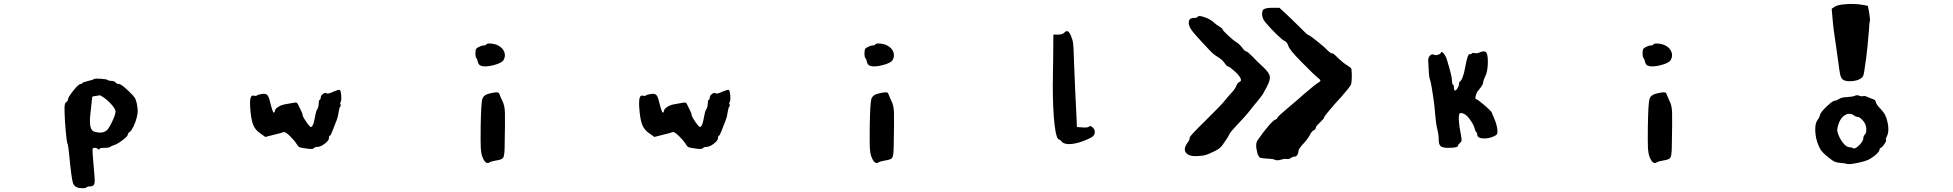

<svg xmlns="http://www.w3.org/2000/svg" viewBox="-20 -732 10040 987"><path d="M513 -231Q496 -243 492 -242Q492 -242 488.5 -241.5Q485 -241 480 -240Q475 -239 472 -239Q455 -237 454 -233Q454 -227 444 -140Q436 -63 465 -55Q503 -44 525 -59Q537 -66 555.5 -104.5Q574 -143 574 -159Q574 -170 555.5 -192Q537 -214 513 -231ZM464 -326Q470 -329 500 -327Q530 -325 535 -320Q540 -316 554 -316Q567 -316 574 -308Q581 -300 592 -300Q603 -300 640 -265Q665 -241 672 -230.5Q679 -220 683 -201Q688 -175 688 -162.5Q688 -150 683 -128Q677 -104 666 -81.5Q655 -59 647 -54Q637 -47 637 -40Q637 -32 610 -11.5Q583 9 566 14Q554 18 546 23Q541 28 516 28Q491 28 491 34.5Q491 41 484.5 34.5Q478 28 466 28Q457 28 456 34Q454 43 464 153Q469 199 465 212.5Q461 226 445 226Q430 226 424.5 231.5Q419 237 395 235Q363 233 355 208.5Q347 184 335 57Q331 14 327 7Q323 -2 318 -57.5Q313 -113 312 -153Q311 -184 313 -194Q315 -204 321 -207Q329 -213 329 -219Q329 -231 356.5 -265.5Q384 -300 394 -300Q402 -300 402 -304Q402 -308 430 -315Q457 -321 464 -326Z M1692 -260Q1720 -272 1726 -270Q1732 -268 1734 -241Q1736 -214 1731 -208Q1727 -201 1730 -196Q1734 -191 1729 -184Q1724 -178 1720 -152Q1717 -128 1707 -105Q1702 -93 1689 -59Q1680 -34 1675 -34Q1671 -34 1671 -22Q1671 -10 1649.5 6.5Q1628 23 1613 23Q1599 23 1593 30Q1587 37 1552 31Q1527 28 1519.5 24.5Q1512 21 1506 10Q1496 -7 1472 -31Q1447 -56 1438 -53Q1429 -49 1387 -39L1344 -28L1320 -45Q1292 -63 1281 -91.5Q1270 -120 1266 -181Q1264 -216 1268.5 -230Q1273 -244 1286 -240Q1295 -237 1302 -242Q1310 -247 1328 -249Q1345 -252 1353.5 -244Q1362 -236 1368 -209Q1382 -153 1387 -153Q1392 -153 1394 -165Q1397 -175 1413.5 -184.5Q1430 -194 1452 -197Q1472 -201 1491 -204Q1502 -206 1506 -203.5Q1510 -201 1516 -187Q1525 -170 1530 -158Q1535 -149 1535 -143Q1535 -134 1554.5 -105.5Q1574 -77 1579 -79Q1590 -83 1596 -115Q1604 -161 1610 -169Q1618 -179 1619 -207Q1619 -217 1624 -219Q1629 -223 1629 -232Q1629 -241 1641 -249.5Q1653 -258 1658.5 -252.5Q1664 -247 1692 -260Z M2495 -251Q2523 -258 2534 -257.5Q2545 -257 2547 -249Q2550 -240 2563 -212Q2574 -191 2575.5 -156Q2577 -121 2574 30Q2573 69 2566.5 79Q2560 89 2530 93Q2506 97 2496 103Q2475 116 2459 72Q2453 55 2451.5 29.5Q2450 4 2451 -84Q2453 -199 2459 -221.5Q2465 -244 2495 -251ZM2479 -503Q2483 -510 2505 -508Q2527 -506 2543 -497Q2565 -485 2572.5 -464.5Q2580 -444 2569 -424Q2560 -408 2517 -397Q2474 -386 2452 -394Q2440 -398 2436 -415Q2433 -430 2429 -433Q2424 -436 2424 -459Q2424 -474 2427 -479.5Q2430 -485 2440 -490Q2455 -498 2465 -498Q2476 -498 2479 -503Z M3692 -260Q3720 -272 3726 -270Q3732 -268 3734 -241Q3736 -214 3731 -208Q3727 -201 3730 -196Q3734 -191 3729 -184Q3724 -178 3720 -152Q3717 -128 3707 -105Q3702 -93 3689 -59Q3680 -34 3675 -34Q3671 -34 3671 -22Q3671 -10 3649.5 6.5Q3628 23 3613 23Q3599 23 3593 30Q3587 37 3552 31Q3527 28 3519.5 24.5Q3512 21 3506 10Q3496 -7 3472 -31Q3447 -56 3438 -53Q3429 -49 3387 -39L3344 -28L3320 -45Q3292 -63 3281 -91.5Q3270 -120 3266 -181Q3264 -216 3268.5 -230Q3273 -244 3286 -240Q3295 -237 3302 -242Q3310 -247 3328 -249Q3345 -252 3353.5 -244Q3362 -236 3368 -209Q3382 -153 3387 -153Q3392 -153 3394 -165Q3397 -175 3413.5 -184.5Q3430 -194 3452 -197Q3472 -201 3491 -204Q3502 -206 3506 -203.5Q3510 -201 3516 -187Q3525 -170 3530 -158Q3535 -149 3535 -143Q3535 -134 3554.5 -105.5Q3574 -77 3579 -79Q3590 -83 3596 -115Q3604 -161 3610 -169Q3618 -179 3619 -207Q3619 -217 3624 -219Q3629 -223 3629 -232Q3629 -241 3641 -249.5Q3653 -258 3658.5 -252.5Q3664 -247 3692 -260Z M4495 -251Q4523 -258 4534 -257.5Q4545 -257 4547 -249Q4550 -240 4563 -212Q4574 -191 4575.5 -156Q4577 -121 4574 30Q4573 69 4566.5 79Q4560 89 4530 93Q4506 97 4496 103Q4475 116 4459 72Q4453 55 4451.5 29.5Q4450 4 4451 -84Q4453 -199 4459 -221.5Q4465 -244 4495 -251ZM4479 -503Q4483 -510 4505 -508Q4527 -506 4543 -497Q4565 -485 4572.5 -464.5Q4580 -444 4569 -424Q4560 -408 4517 -397Q4474 -386 4452 -394Q4440 -398 4436 -415Q4433 -430 4429 -433Q4424 -436 4424 -459Q4424 -474 4427 -479.5Q4430 -485 4440 -490Q4455 -498 4465 -498Q4476 -498 4479 -503Z M5452 -565Q5470 -584 5484 -551Q5494 -528 5496.5 -509.5Q5499 -491 5501 -417Q5504 -325 5507 -271Q5512 -179 5513 -149L5516 -79L5545 -77Q5572 -75 5578 -81Q5585 -88 5596.5 -77.5Q5608 -67 5608 -54Q5608 -41 5600 -33Q5592 -25 5571 -16Q5526 4 5490 8Q5454 12 5440 -2Q5430 -14 5426 -14Q5410 -14 5401 -92Q5392 -170 5392 -297Q5392 -300 5392.5 -317.5Q5393 -335 5393 -369.5Q5393 -404 5394 -431L5395 -554H5419Q5442 -554 5452 -565Z M6137 -646Q6142 -654 6171 -644Q6204 -633 6224 -613Q6232 -605 6248 -596Q6265 -585 6265 -581Q6265 -576 6292.5 -550.5Q6320 -525 6331 -518Q6347 -510 6363 -490Q6379 -468 6386 -468Q6392 -468 6419 -441Q6441 -417 6474 -387Q6504 -359 6507.5 -340Q6511 -321 6493 -287Q6477 -256 6471.5 -247.5Q6466 -239 6441 -208Q6430 -196 6399 -156Q6387 -140 6345 -96Q6305 -54 6299 -41Q6293 -26 6273 1Q6262 19 6251.5 28Q6241 37 6224 45Q6193 60 6181 64Q6169 68 6142 70Q6095 74 6078 55Q6061 36 6083 4Q6098 -16 6095 -23Q6092 -29 6175 -110Q6258 -192 6273 -211Q6294 -237 6308 -252Q6329 -274 6335 -290Q6343 -308 6351 -310Q6375 -320 6330 -363Q6300 -390 6294 -390Q6287 -390 6275 -408Q6262 -426 6242 -438Q6225 -448 6214 -458Q6203 -468 6163 -511Q6119 -558 6105 -578Q6091 -598 6091 -613Q6091 -628 6097.5 -634Q6104 -640 6120 -640Q6134 -640 6137 -646ZM6480 -686Q6491 -692 6524 -692H6557L6597 -655Q6630 -624 6669 -585Q6701 -552 6706 -552Q6711 -552 6751 -520Q6791 -488 6809 -469Q6820 -458 6828 -458Q6835 -458 6858 -434Q6883 -410 6904 -397Q6926 -384 6927 -378Q6930 -358 6929 -331Q6928 -304 6925 -297Q6918 -283 6875 -234Q6829 -184 6826 -179Q6813 -163 6804 -153Q6786 -131 6786 -126.5Q6786 -122 6765 -102Q6744 -83 6744 -75Q6744 -68 6733 -62Q6722 -56 6713 -37Q6703 -18 6679 8Q6655 34 6655 44Q6655 55 6649 64Q6643 73 6636 73Q6626 73 6616 80Q6606 88 6594 85Q6583 83 6564 89Q6545 95 6533 89Q6523 84 6489 83Q6465 81 6459 79Q6453 77 6448 67Q6442 54 6438 27Q6437 12 6438.5 3.5Q6440 -5 6449 -17Q6473 -52 6499.5 -83Q6526 -114 6536 -117Q6545 -120 6547 -127Q6549 -134 6603 -179Q6659 -226 6684 -249Q6737 -295 6765 -313Q6769 -316 6767.5 -319.5Q6766 -323 6755 -332Q6736 -347 6673 -411Q6608 -476 6603 -496Q6597 -516 6583 -522Q6573 -526 6543 -555Q6513 -584 6486 -616Q6468 -637 6468 -659Q6468 -672 6470.5 -677.5Q6473 -683 6480 -686Z M7590 -464Q7608 -471 7616 -466Q7629 -459 7628.5 -411.5Q7628 -364 7614 -337Q7605 -318 7605 -312Q7605 -296 7581 -269Q7574 -262 7569.5 -250Q7565 -238 7564.5 -230.5Q7564 -223 7568 -222Q7575 -222 7610 -192Q7645 -162 7649 -153Q7650 -149 7654 -139.5Q7658 -130 7660 -126Q7678 -84 7678 -56Q7678 -46 7675 -41.5Q7672 -37 7661 -32Q7631 -18 7602.5 -20.5Q7574 -23 7574 -40Q7574 -49 7569 -53Q7565 -55 7561 -70Q7557 -89 7538 -115.5Q7519 -142 7505 -147Q7489 -154 7484 -149Q7478 -143 7479.5 -112.5Q7481 -82 7489 -45Q7494 -17 7493.5 -10Q7493 -3 7485 3Q7475 12 7475 17Q7475 28 7423 28Q7396 28 7386 19.5Q7376 11 7376 -13Q7376 -38 7369 -66Q7361 -99 7358 -141Q7354 -190 7350 -217Q7347 -232 7340 -282Q7334 -317 7330 -326Q7325 -335 7322 -420Q7321 -436 7331 -446Q7341 -456 7351 -451Q7359 -446 7372 -450.5Q7385 -455 7388 -462Q7392 -472 7408 -448Q7415 -437 7418 -425Q7444 -341 7444 -317Q7444 -301 7449 -297Q7454 -295 7454 -282Q7454 -269 7459 -267Q7463 -264 7471.5 -277Q7480 -290 7480 -299Q7480 -310 7485 -313Q7492 -317 7499.5 -337Q7507 -357 7511 -381Q7524 -455 7535 -454Q7542 -452 7546 -457Q7549 -462 7561 -459Q7574 -456 7590 -464Z M8495 -251Q8523 -258 8534 -257.5Q8545 -257 8547 -249Q8550 -240 8563 -212Q8574 -191 8575.5 -156Q8577 -121 8574 30Q8573 69 8566.5 79Q8560 89 8530 93Q8506 97 8496 103Q8475 116 8459 72Q8453 55 8451.5 29.5Q8450 4 8451 -84Q8453 -199 8459 -221.5Q8465 -244 8495 -251ZM8479 -503Q8483 -510 8505 -508Q8527 -506 8543 -497Q8565 -485 8572.5 -464.5Q8580 -444 8569 -424Q8560 -408 8517 -397Q8474 -386 8452 -394Q8440 -398 8436 -415Q8433 -430 8429 -433Q8424 -436 8424 -459Q8424 -474 8427 -479.5Q8430 -485 8440 -490Q8455 -498 8465 -498Q8476 -498 8479 -503Z M9510 -139Q9497 -149 9481 -146.5Q9465 -144 9451.5 -130Q9438 -116 9430 -91Q9422 -66 9426 -53Q9435 -22 9453.5 1.5Q9472 25 9488 25Q9499 25 9506 30Q9516 36 9537.5 14.5Q9559 -7 9559 -23Q9559 -33 9567 -41Q9573 -47 9574 -62Q9575 -77 9570 -91Q9564 -105 9551 -118Q9538 -131 9530 -131Q9520 -131 9510 -139ZM9516 -240Q9525 -245 9538 -240Q9549 -235 9558 -238Q9565 -241 9581 -233Q9595 -227 9609 -222Q9621 -219 9623 -207Q9626 -194 9645 -175Q9663 -156 9670.5 -141.5Q9678 -127 9683 -104Q9693 -61 9681 -34Q9672 -17 9675 -13Q9679 -10 9669 5.5Q9659 21 9652 26Q9642 30 9642 37Q9642 45 9627.5 59Q9613 73 9594 84Q9575 96 9529 105.5Q9483 115 9472 110Q9464 107 9438 105Q9423 104 9412 99.5Q9401 95 9383 80Q9353 57 9341.5 40.5Q9330 24 9320 -7Q9311 -39 9311.5 -69.5Q9312 -100 9323 -115Q9334 -129 9336 -142Q9341 -157 9371.5 -186Q9402 -215 9414 -215Q9422 -215 9433 -223Q9446 -232 9476 -233Q9507 -235 9516 -240ZM9462 -710Q9514 -715 9561 -706L9582 -702L9589 -665Q9595 -629 9592 -621Q9589 -614 9588 -582Q9580 -483 9572 -423Q9572 -421 9571 -419Q9563 -355 9558.5 -343.5Q9554 -332 9537 -324Q9536 -324 9536 -323Q9513 -314 9487 -314.5Q9461 -315 9451 -325Q9443 -334 9439.5 -349.5Q9436 -365 9429 -420Q9423 -468 9419 -491Q9404 -585 9400 -642L9396 -687L9411 -697Q9426 -707 9462 -710Z"/></svg>

Font: kilitelen
Style: Regular
Weight: 400
Designer: kili Temeke
Version: Version 1.0